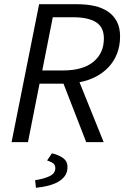

<svg xmlns="http://www.w3.org/2000/svg" viewBox="-20 -676 595 913"><path d="M280 -341Q374 -341 424 -382Q474 -423 474 -493Q474 -547 436.5 -570.5Q399 -594 327 -594H231L181 -341ZM346 -656Q392 -656 429.5 -647.5Q467 -639 494 -620.5Q521 -602 536 -573Q551 -544 551 -503Q551 -458 536.5 -421Q522 -384 496 -356.5Q470 -329 435 -311Q400 -293 358 -285L473 0H390L282 -278H168L113 0H35L166 -656ZM227 53Q260 61 280.5 76Q301 91 301 118Q301 143 288.5 160.5Q276 178 255 189.5Q234 201 207 207.5Q180 214 151 217L147 181Q191 174 217 161Q243 148 243 124Q243 107 231.5 99.5Q220 92 204 87Z"/></svg>

Font: mr_Source Sans Pro
Style: Italic
Weight: 400
Italic angle: -11°
Designer: Paul D. Hunt
Foundry: Adobe Systems Incorporated
Version: Version 1.036;July 10, 2024;FontCreator 11.5.0.2430 64-bit